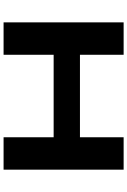

<svg xmlns="http://www.w3.org/2000/svg" viewBox="161 -872 711 1073"><g transform="rotate(90 516.5 -335.5)"><path d="M747.1 0V-279.8H286.1V0H105V-670.9H286.1V-426.8H747.1V-670.9H928.2V0Z"/></g></svg>

Font: Syncopate
Style: Bold
Weight: 700
Designer: Astigmatic (AOETI)
Foundry: Astigmatic (AOETI)
Version: Version 1.001 2011